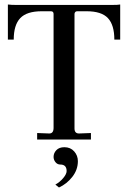

<svg xmlns="http://www.w3.org/2000/svg" viewBox="-20 -620 569 853"><path d="M15 -444V-600Q29 -598 55 -598H474Q506 -598 514 -600V-444H488Q488 -509 459.5 -539.5Q431 -570 365 -570H323Q313 -570 311 -559V-49Q311 -27 331 -27L384 -29V0H145V-29L199 -27Q218 -27 218 -52V-558Q218 -570 206 -570H165Q99 -570 70 -539.5Q41 -509 41 -444ZM226 200Q246 189 261 171Q276 153 276 140Q276 111 248 111Q235 111 226.5 100.5Q218 90 218 77Q218 60 230.5 47Q243 34 266 34Q293 34 309.5 52.5Q326 71 326 96Q326 134 301.5 165.5Q277 197 242 213Z"/></svg>

Font: Unna
Style: Regular
Weight: 400
Designer: Jorge de Buen U.
Foundry: Omnibus-Type
Version: Version 2.006;PS 002.006;hotconv 1.0.70;makeotf.lib2.5.58329